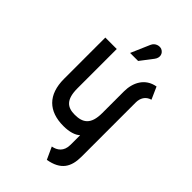

<svg xmlns="http://www.w3.org/2000/svg" viewBox="-263 -768 1068 1068"><g transform="rotate(45 270.5 -234.5)"><path d="M329 210C423 194 453 142 453 61V-366C453 -398 468 -428 504 -438L472 -510C395 -497 363 -431 363 -363V-192C363 -101 323 -77 261 -77C202 -77 168 -104 168 -192V-501H78V-176C78 -51 145 12 261 12C308 12 343 1 363 -18V58C363 110 331 132 296 138ZM299 -538 355 -611C376 -638 366 -666 343 -676C327 -683 296 -678 284 -649L236 -538Z"/></g></svg>

Font: Advent Pro
Style: SemiBold
Weight: 600
Designer: Andreas Kalpakidis
Foundry: Andreas Kalpakidis
Version: Version 2.002 2008